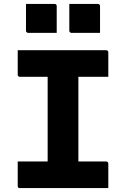

<svg xmlns="http://www.w3.org/2000/svg" viewBox="-20 -955 640 975"><path d="M378 -85H218L222 -131Q222 -147 222 -168Q222 -189 222 -205Q222 -256 222 -307Q222 -358 222 -409.5Q222 -461 222 -512.5Q222 -564 222 -615H382L378 -569Q378 -553 378 -532.5Q378 -512 378 -495Q378 -444 378 -392.5Q378 -341 378 -289.5Q378 -238 378 -187Q378 -136 378 -85ZM530 0H81Q78 0 76 -0.5Q74 -1 72.5 -2.5Q71 -4 70.5 -6Q70 -8 70 -11Q70 -33 70 -53Q70 -73 70 -93Q70 -113 70 -135H518Q522 -135 524.5 -133.5Q527 -132 528.5 -130Q530 -128 530 -124Q530 -102 530 -82Q530 -62 530 -42Q530 -22 530 0ZM70 -700H518Q524 -700 527 -697Q530 -694 530 -689Q530 -672 530 -657Q530 -642 530 -627Q530 -612 530 -597Q530 -582 530 -565H81Q76 -565 73 -568Q70 -571 70 -576Q70 -593 70 -608Q70 -623 70 -638Q70 -653 70 -668.5Q70 -684 70 -700ZM112 -935Q148 -935 184.5 -935Q221 -935 257 -935Q261 -935 263 -933.5Q265 -932 266.5 -930Q268 -928 268 -924V-788Q232 -788 195.5 -788Q159 -788 123 -788Q120 -788 117.5 -789.5Q115 -791 113.5 -793.5Q112 -796 112 -799ZM332 -935Q368 -935 404.5 -935Q441 -935 477 -935Q481 -935 483 -933.5Q485 -932 486.5 -930Q488 -928 488 -924V-788Q452 -788 415.5 -788Q379 -788 343 -788Q340 -788 337.5 -789.5Q335 -791 333.5 -793.5Q332 -796 332 -799Z"/></svg>

Font: Recursive Monospace ExtraBold
Style: Regular
Weight: 800
Version: Version 1.047